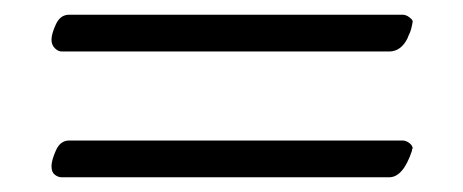

<svg xmlns="http://www.w3.org/2000/svg" viewBox="-20 -384 630 261"><path d="M509 -314H64Q59 -314 54.5 -318.5Q50 -323 50 -330Q50 -338 56 -351Q62 -364 74 -364H527Q532 -364 536.5 -360.5Q541 -357 541 -355Q541 -354 540.5 -351.5Q540 -349 539 -345Q538 -341 536.5 -338Q535 -335 534 -332Q525 -314 509 -314ZM509 -143H64Q59 -143 54.5 -146.5Q50 -150 50 -158Q50 -166 56 -179.5Q62 -193 74 -193H527Q532 -193 536.5 -189.5Q541 -186 541 -182L540 -181V-179Q528 -143 509 -143Z"/></svg>

Font: Benne
Style: Regular
Weight: 400
Designer: John-Daniel Harrington
Version: Version 1.001